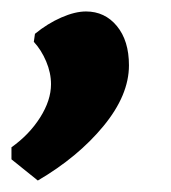

<svg xmlns="http://www.w3.org/2000/svg" viewBox="-48 -182 298 335"><path d="M102 -162Q135 -162 156 -136.5Q177 -111 177 -68Q177 -16 132.5 38Q88 92 18 133L-28 96V75Q3 53 22 23Q41 -7 41 -35Q41 -55 32.5 -75Q24 -95 11 -109L13 -123Q35 -141 59 -151.5Q83 -162 102 -162Z"/></svg>

Font: Alegreya ExtraBold
Style: Italic
Weight: 800
Italic angle: -7°
Designer: Juan Pablo del Peral
Foundry: Huerta Tipografica
Version: Version 2.007; ttfautohint (v1.6)